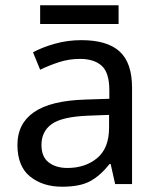

<svg xmlns="http://www.w3.org/2000/svg" viewBox="-20 -697 601 727"><path d="M288 -545Q386 -545 433 -502Q480 -459 480 -365V0H416L399 -76H395Q360 -32 321.5 -11Q283 10 215 10Q142 10 94 -28.5Q46 -67 46 -149Q46 -229 109 -272.5Q172 -316 303 -320L394 -323V-355Q394 -422 365 -448Q336 -474 283 -474Q241 -474 203 -461.5Q165 -449 132 -433L105 -499Q140 -518 188 -531.5Q236 -545 288 -545ZM314 -259Q214 -255 175.5 -227Q137 -199 137 -148Q137 -103 164.5 -82Q192 -61 235 -61Q303 -61 348 -98.5Q393 -136 393 -214V-262ZM429 -677V-606H132V-677Z"/></svg>

Font: Noto Sans Adlam Unjoined
Style: Regular
Weight: 400
Designer: Mark Jamra, Neil Patel
Foundry: JamraPatel LLC
Version: Version 3.001